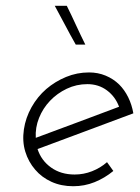

<svg xmlns="http://www.w3.org/2000/svg" viewBox="-20 -632 481 659"><path d="M279.8 -343.2Q318.5 -343.2 347.2 -321.7Q375.8 -300.3 388.7 -265.6Q317.1 -238.9 246.2 -212.2Q175.3 -185.6 102.8 -158.9Q100.7 -194 114 -227.2Q127.3 -260.4 151.7 -286Q176 -311.6 209.1 -327.4Q242.3 -343.2 279.8 -343.2ZM437.7 -243Q432.5 -272.9 420 -298.2Q407.5 -323.5 389.1 -341.9Q369.1 -361.4 342.6 -372.4Q316.1 -383.4 285.7 -383.4Q244.3 -383.4 206.8 -367.9Q169.2 -352.4 138.8 -326.4Q108.4 -300 88.2 -264Q68 -228 62 -188Q56 -147 66.7 -111.8Q77.4 -76.6 100.8 -49.6Q123.2 -23.2 156.6 -8Q190 7.2 231.3 7.2Q270 7.2 304.7 -6.8Q339.4 -20.8 369 -45.2Q363.5 -52.9 358.2 -60.3Q352.8 -67.7 347.3 -75.4Q324.6 -55.5 295.9 -44.3Q267.2 -33 236.3 -33Q188.8 -33 155.2 -57.1Q121.5 -81.2 108.9 -120.4Q191.9 -151.5 273.5 -181.7Q355.2 -211.9 437.7 -243ZM209.3 -612H168Q186.2 -579 203.7 -545.5Q221.2 -512 240 -479H272.8Q256.4 -512 241 -545.5Q225.7 -579 209.3 -612Z"/></svg>

Font: Josefin Slab Thin
Style: Italic
Weight: 100
Italic angle: -12°
Designer: Santiago Orozco
Foundry: Typemade
Version: Version 2.000